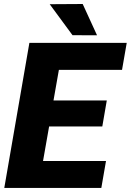

<svg xmlns="http://www.w3.org/2000/svg" viewBox="-20 -921 641 941"><path d="M385.3 -901.4 455.6 -748 335.4 -748.5 223.6 -900.4ZM1 0 124 -710.9H601.1L578.1 -578.6H268.6L242.2 -428.7H503.4L481.4 -301.3H220.7L190.9 -131.8H499.5L476.6 0Z"/></svg>

Font: Mardoto Black
Style: Italic
Weight: 900
Italic angle: -12°
Designer: Christian Robertson, Vahan Hovhannisyan
Foundry: Google
Version: Version 1.000